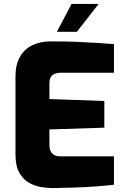

<svg xmlns="http://www.w3.org/2000/svg" viewBox="-20 -953 641 979"><path d="M248 6Q224 6 191.5 1Q159 -4 129 -20.5Q99 -37 79 -71.5Q59 -106 59 -165V-564Q59 -616 75.5 -651Q92 -686 117.5 -705.5Q143 -725 175 -733.5Q207 -742 237 -742Q317 -742 376 -739.5Q435 -737 480 -734Q525 -731 561 -728V-582H289Q262 -582 247 -569.5Q232 -557 232 -530V-448L512 -438V-302L232 -293V-215Q232 -193 239 -180.5Q246 -168 258 -162Q270 -156 284 -156H561V-11Q517 -6 463 -2Q409 2 353.5 3.5Q298 5 248 6ZM270 -791 345 -933H483L372 -791Z"/></svg>

Font: Exo Thin ExtraBold
Style: Regular
Weight: 800
Version: Version 2.000